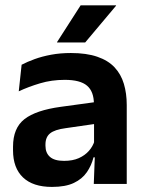

<svg xmlns="http://www.w3.org/2000/svg" viewBox="-20 -706 556 737"><path d="M466.5 0H340L344.5 -120L341 -131V-284.5L340.5 -306.5Q340.5 -354.5 314.2 -377Q288 -399.5 228.5 -399.5Q178 -399.5 133.8 -386.2Q89.5 -373 52 -355.5L63 -457.5Q85 -469 113.2 -479.2Q141.5 -489.5 176.5 -496Q211.5 -502.5 252 -502.5Q312 -502.5 353.5 -488.2Q395 -474 419.8 -447.5Q444.5 -421 455.5 -384.2Q466.5 -347.5 466.5 -303ZM179.5 11.5Q106.5 11.5 68.2 -25Q30 -61.5 30 -129V-143Q30 -214.5 74 -248.8Q118 -283 213.5 -296L352.5 -315L360 -232.5L232 -214Q190 -208.5 172.2 -194Q154.5 -179.5 154.5 -151.5V-146.5Q154.5 -119 171.8 -103.8Q189 -88.5 226 -88.5Q259 -88.5 282.5 -99Q306 -109.5 321.2 -126.8Q336.5 -144 343 -165.5L361 -102H339Q331 -70.5 313.2 -44.8Q295.5 -19 263.5 -3.8Q231.5 11.5 179.5 11.5ZM199 -544.5 289.5 -685.5H425.5V-684L307 -543H199Z"/></svg>

Font: Anek Malayalam SemiBold
Style: Regular
Weight: 600
Version: Version 1.003